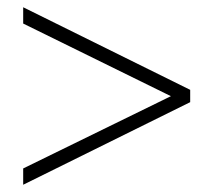

<svg xmlns="http://www.w3.org/2000/svg" viewBox="-20 -551 589 530"><path d="M44 -41V-86L465 -292V-279L44 -486V-531L505 -303V-269Z"/></svg>

Font: Nunito Sans 10pt SemiCondensed ExtraLight
Style: Regular
Weight: 250
Width: 4
Designer: Vernon Adams
Foundry: Vernon Adams
Version: Version 3.101;gftools[0.9.27]